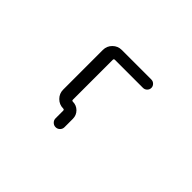

<svg xmlns="http://www.w3.org/2000/svg" viewBox="-110 -834 1220 1220"><g transform="rotate(45 500.0 -224.5)"><path d="M413.1 -103.5Q413.1 -94.7 421.9 -94.7Q454.1 -94.7 476.6 -72.3Q499 -49.8 499 -17.6V57.6Q499 74.2 487.3 85.9Q475.6 97.7 459 97.7Q442.4 97.7 430.7 85.9Q418.9 74.2 418.9 57.6V-10.7Q418.9 -20.5 409.2 -20.5Q374 -20.5 349.1 -45.4Q324.2 -70.3 324.2 -105.5V-461.9Q324.2 -497.1 349.1 -522Q374 -546.9 409.2 -546.9H674.8Q690.4 -546.9 701.7 -535.6Q712.9 -524.4 712.9 -509.3Q712.9 -494.1 701.7 -482.9Q690.4 -471.7 674.8 -471.7H422.9Q413.1 -471.7 413.1 -461.9Z"/></g></svg>

Font: Rounded-X Mgen+ 1m regular
Style: Regular
Weight: 400
Designer: [Source Han Sans]
Ryoko NISHIZUKA  (kana & ideographs); Paul D. Hunt (Latin, Greek & Cyrillic); Wenlong ZHANG  (bopomofo
Version: Version 1.059.20150602